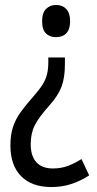

<svg xmlns="http://www.w3.org/2000/svg" viewBox="-20 -628 393 775"><path d="M263 -543Q263 -510 248 -494Q233 -478 206 -478Q181 -478 165.5 -493Q150 -508 150 -543Q150 -576 166 -592Q182 -608 206 -608Q232 -608 247.5 -591.5Q263 -575 263 -543ZM242 -368Q242 -315 228.5 -278.5Q215 -242 179 -202Q137 -155 120.5 -122.5Q104 -90 104 -46Q104 2 127 27Q150 52 193 52Q227 52 254.5 41.5Q282 31 309 14L340 80Q306 102 268.5 114.5Q231 127 188 127Q108 127 65 83Q22 39 22 -41Q22 -84 32.5 -115.5Q43 -147 63.5 -175.5Q84 -204 115 -239Q139 -266 152 -287Q165 -308 170 -329Q175 -350 175 -377V-396H242Z"/></svg>

Font: Noto Sans Malayalam UI Condensed
Style: Regular
Weight: 400
Width: 3
Designer: Jelle Bosma - Monotype Design Team
Foundry: Monotype Imaging Inc.
Version: Version 2.104; ttfautohint (v1.8.4.7-5d5b)